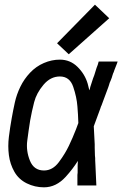

<svg xmlns="http://www.w3.org/2000/svg" viewBox="-20 -793 540 821"><path d="M274 -561 224 -608 386 -773 447 -715ZM168 8Q129 8 94.5 -9Q60 -26 41.5 -58.5Q23 -91 18 -129.5Q13 -168 18 -208Q23 -248 30 -287Q36 -321 43.5 -355Q51 -389 67 -422Q83 -455 108.5 -482Q134 -509 167.5 -523.5Q201 -538 236 -538Q280 -538 311.5 -507Q343 -476 355 -435Q359 -421 362 -407L364 -412L366 -421Q372 -439 378 -458L383 -471L393 -503L398 -516L402 -530H483L480 -521L469 -493L466 -484L464 -480L461 -471L458 -461L453 -448L449 -439L446 -429L443 -420Q432 -391 421 -361L414 -342L412 -338L409 -329Q395 -291 381 -253Q383 -215 385 -176V-171V-161Q386 -144 386 -127L387 -117V-108L388 -88Q390 -44 392 0H311V-5V-15V-25V-35V-45L312 -55V-65V-75V-85L313 -105Q291 -70 261 -37Q220 8 168 8ZM168 -64Q205 -64 231.5 -99.5Q258 -135 274.5 -169.5Q291 -204 305 -240L315 -267Q314 -303 311 -338Q308 -378 293 -422Q278 -466 236 -466Q196 -466 166 -430.5Q136 -395 126 -356Q116 -317 109 -278Q102 -234 96.5 -191Q91 -148 108 -106Q125 -64 168 -64Z"/></svg>

Font: Iosevka SS08
Style: Italic
Weight: 400
Italic angle: -10°
Monospace: yes
Designer: Belleve Invis
Foundry: Belleve Invis
Version: 2.1.0; ttfautohint (v1.8.2)